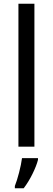

<svg xmlns="http://www.w3.org/2000/svg" viewBox="-20 -780 280 1021"><path d="M163 0V-760H78V0ZM182 70V61H97C92 103 73 175 59 209V221H106C139 179 172 111 182 70Z"/></svg>

Font: Noto Sans Devanagari UI SemiCondensed
Style: Regular
Weight: 400
Width: 4
Designer: Jelle Bosma - Monotype Design Team
Foundry: Monotype Imaging Inc.
Version: Version 2.004